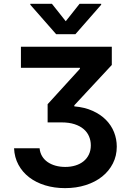

<svg xmlns="http://www.w3.org/2000/svg" viewBox="-20 -789 687 1001"><path d="M186.4 -16Q188.6 7.1 199.4 25.2Q210.2 43.3 228.2 55.8Q246.1 68.2 269.7 74.8Q293.3 81.3 320.3 81.3Q349.1 81.3 373.6 73.7Q398.1 66.1 415.8 51.7Q433.6 37.3 443.5 16.3Q453.5 -4.6 453.5 -31.2Q453.5 -56.1 444.2 -77.9Q435 -99.8 416.2 -115.9Q397.4 -132.1 368.6 -141.5Q339.8 -150.9 300.4 -150.9H228.3V-245.7L396.7 -430.4V-435.4H89.1V-545.5H562.9V-450.3L367.5 -240.1V-234.4Q421.5 -229.8 462.9 -211.1Q504.3 -192.5 532.3 -164.1Q560.4 -135.7 574.6 -99.8Q588.8 -63.9 588.8 -24.5Q588.8 23.4 568.5 63.2Q548.3 103 512.4 131.6Q476.6 160.2 427 176Q377.5 191.8 319.2 191.8Q263.1 191.8 215.4 177.2Q167.6 162.6 132.3 135.5Q96.9 108.3 76.2 70Q55.4 31.6 53.3 -16ZM322.8 -678.3 394.9 -769.2H507.5V-764.2L373.2 -610.8H272.7L138.1 -764.2V-769.2H250.7Z"/></svg>

Font: Interop SemBd
Style: Regular
Weight: 600
Designer: Rasmus Andersson, Google, Jang Haemin
Foundry: jhaemin
Version: Version 1.008